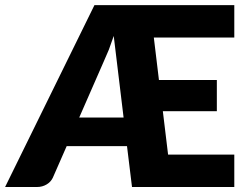

<svg xmlns="http://www.w3.org/2000/svg" viewBox="-37 -749 991 769"><path d="M280.3 -278.3H458L418.5 -605Q410.6 -581.1 398.9 -549.8Q398.9 -549.3 378.4 -502.4ZM901.4 -598.6H579.1L599.6 -428.7H831.5V-303.7H615.2L636.2 -129.9H901.4V0H491.7L471.7 -163.6H230L174.3 -36.6Q166 -20 150.4 -10.7Q132.8 0 111.3 0H-16.6L341.3 -728.5H901.4Z"/></svg>

Font: Lato-ExtraBold
Style: Regular
Weight: 500
Designer: Lukasz Dziedzic with Adam Twardoch and Botio Nikoltchev
Foundry: tyPoland Lukasz Dziedzic
Version: ""